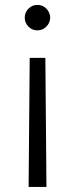

<svg xmlns="http://www.w3.org/2000/svg" viewBox="-20 -568 302 773"><path d="M95.2 184.6 99.6 -335H162.6L167 184.6ZM130.4 -548.3Q151.9 -548.3 166.7 -533.2Q181.6 -518.1 182.1 -496.6Q181.6 -476.1 166.7 -460.9Q151.9 -445.8 130.4 -445.8Q109.4 -445.8 94.5 -460.9Q79.6 -476.1 79.6 -496.6Q79.6 -518.1 94.5 -533.2Q109.4 -548.3 130.4 -548.3Z"/></svg>

Font: Inter Tight Light
Style: Regular
Weight: 300
Designer: Rasmus Andersson
Foundry: rsms
Version: Version 3.004